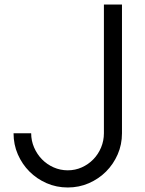

<svg xmlns="http://www.w3.org/2000/svg" viewBox="-20 -820 640 850"><path d="M520 -230Q520 -180 501 -136.5Q482 -93 449.5 -60.5Q417 -28 373.5 -9Q330 10 280 10Q230 10 186.5 -9Q143 -28 110.5 -60.5Q78 -93 59 -136.5Q40 -180 40 -230H118Q118 -197 131 -167Q144 -137 166 -114.5Q188 -92 217.5 -79Q247 -66 280 -66Q313 -66 342 -79Q371 -92 393 -114.5Q415 -137 427.5 -167Q440 -197 440 -230V-800H520Z"/></svg>

Font: Gauge
Style: Regular
Weight: 400
Designer: Daniel Pimley
Foundry: Daniel Pimley
Version: Version 2.0